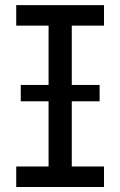

<svg xmlns="http://www.w3.org/2000/svg" viewBox="-20 -748 481 768"><path d="M44.9 0V-82H174.3V-645.5H44.9V-727.5H396V-645.5H267.1V-82H396V0ZM63 -342.8V-408.2H378.4V-342.8Z"/></svg>

Font: Inter Variable LoSnoCo
Style: Regular
Weight: 400
Designer: Rasmus Andersson
Foundry: rsms
Version: Version 4.000;git-a52131595; featfreeze: case,dlig,ss01,ss02